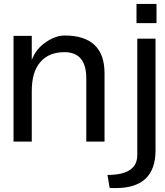

<svg xmlns="http://www.w3.org/2000/svg" viewBox="-20 -719 840 979"><path d="M676 -601H778V-699H676ZM773 -522H680V72Q680 173 528 173L539 239Q546 240 570 240Q773 240 773 48ZM420 3H513V-345Q513 -537 311 -538Q263 -538 214 -504Q164 -471 142 -413V-536H49V3H142V-255Q142 -353 186 -403Q229 -453 309 -453Q420 -453 420 -319Z"/></svg>

Font: Sawarabi Gothic
Style: Regular
Weight: 400
Designer: mshio (mshio@users.sourceforge.jp)
Version: Version 20141215